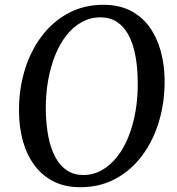

<svg xmlns="http://www.w3.org/2000/svg" viewBox="-20 -773 742 803"><path d="M316 10Q251.5 10 203.5 -14.5Q155.5 -39 123.8 -82.2Q92 -125.5 76 -182.5Q60 -239.5 59.5 -305Q58.5 -397.5 83 -478.5Q107.5 -559.5 154 -621.2Q200.5 -683 266 -718Q331.5 -753 412.5 -753Q478 -753 526 -728.2Q574 -703.5 605.2 -660Q636.5 -616.5 652 -560.2Q667.5 -504 668.5 -440.5Q669.5 -348.5 645.5 -267Q621.5 -185.5 575.2 -123.2Q529 -61 463.5 -25.5Q398 10 316 10ZM328 -41Q369.5 -41 405 -60.8Q440.5 -80.5 468.8 -116Q497 -151.5 516.8 -200.2Q536.5 -249 546.8 -307.5Q557 -366 556 -431Q555.5 -493 545.8 -542.8Q536 -592.5 516.8 -627.8Q497.5 -663 468.5 -681.8Q439.5 -700.5 400 -700.5Q358.5 -700.5 323 -681.2Q287.5 -662 259.2 -626.8Q231 -591.5 211.2 -543Q191.5 -494.5 181.2 -436.5Q171 -378.5 171.5 -314Q172.5 -251 182.5 -200.5Q192.5 -150 212 -114.5Q231.5 -79 260.5 -60Q289.5 -41 328 -41Z"/></svg>

Font: Merriweather 20pt
Style: Italic
Weight: 400
Italic angle: -7.8°
Version: Version 2.101